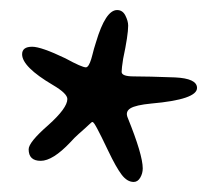

<svg xmlns="http://www.w3.org/2000/svg" viewBox="-20 -653 435 382"><path d="M235 -602Q235 -583 225 -536Q222 -517 222 -510Q222 -501 246 -501Q274 -501 328 -499Q372 -497 372 -478Q372 -455 281 -447Q250 -444 239.5 -437.5Q229 -431 234 -419Q264 -345 264 -318Q264 -308 259 -299.5Q254 -291 246 -291Q233 -291 222 -305.5Q211 -320 195.5 -352.5Q180 -385 174 -396Q173 -398 171 -401.5Q169 -405 168 -406.5Q167 -408 165.5 -409.5Q164 -411 162 -409.5Q160 -408 157 -405Q155 -403 150 -398.5Q145 -394 136.5 -386.5Q128 -379 120 -370Q85 -333 61 -333Q37 -333 37 -356Q37 -370 76 -404Q114 -438 114 -456Q114 -467 85 -484Q24 -520 24 -545Q24 -560 44 -560Q62 -560 110 -537Q143 -519 151 -519Q152 -519 153.5 -520Q155 -521 156.5 -523.5Q158 -526 159 -528.5Q160 -531 161.5 -535.5Q163 -540 164 -544.5Q165 -549 167 -556Q169 -563 171 -569Q190 -633 213 -633Q224 -633 229.5 -622Q235 -611 235 -602Z"/></svg>

Font: EB Garamond 08
Style: Regular
Weight: 400
Version: Version 0.016 ; ttfautohint (v1.5)